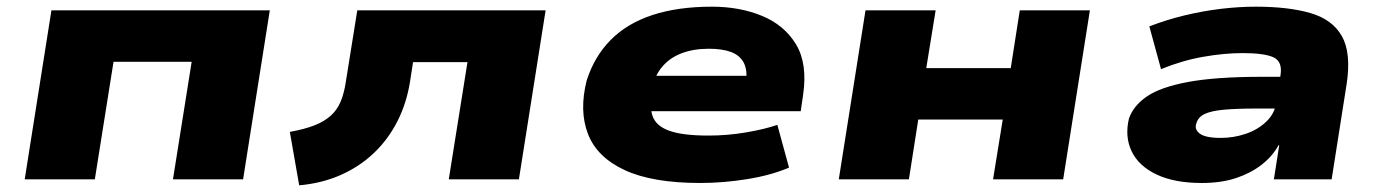

<svg xmlns="http://www.w3.org/2000/svg" viewBox="-20 -537 4142 575"><path d="M54 0 134 -506H788L708 0H498L554 -352H320L264 0Z M876 18 848 -142Q892 -150 921.5 -161.5Q951 -173 970.5 -190.5Q990 -208 1000.5 -233.5Q1011 -259 1016 -294L1050 -506H1614L1534 0H1324L1380 -351H1217L1208 -293Q1198 -229 1170.5 -174.5Q1143 -120 1100 -79Q1057 -38 1000.5 -13Q944 12 876 18Z M2077 11Q1934 11 1851 -27.5Q1768 -66 1741 -135.5Q1714 -205 1737 -296Q1760 -368 1809 -417.5Q1858 -467 1934 -492Q2010 -517 2112 -517Q2195 -517 2262 -489.5Q2329 -462 2364 -404Q2399 -346 2385 -252L2378 -204H1892L1909 -310H2236L2214 -289Q2219 -327 2207.5 -349Q2196 -371 2170 -381Q2144 -391 2103 -391Q2056 -391 2020 -377Q1984 -363 1961 -334.5Q1938 -306 1931 -262L1932 -267Q1924 -221 1934 -190.5Q1944 -160 1984 -145.5Q2024 -131 2102 -131Q2159 -131 2214.5 -140.5Q2270 -150 2308 -163L2343 -35Q2289 -12 2217.5 -0.5Q2146 11 2077 11Z M2492 0 2572 -506H2782L2754 -333H3007L3034 -506H3244L3164 0H2954L2983 -179H2730L2702 0Z M3579 11Q3497 11 3443.5 -14.5Q3390 -40 3369 -84Q3348 -128 3361 -182Q3374 -220 3414.5 -248Q3455 -276 3538 -291.5Q3621 -307 3760 -307H3845L3831 -212H3746Q3684 -212 3645.5 -208.5Q3607 -205 3587.5 -195.5Q3568 -186 3563 -168Q3556 -150 3573 -137Q3590 -124 3636 -124Q3674 -124 3710 -136Q3746 -148 3771.5 -172Q3797 -196 3802 -229L3815 -313Q3821 -353 3793.5 -365.5Q3766 -378 3701 -378Q3647 -378 3584 -367Q3521 -356 3457 -330L3422 -458Q3474 -478 3528 -491Q3582 -504 3636 -510.5Q3690 -517 3741 -517Q3838 -517 3904 -498Q3970 -479 3998.5 -429Q4027 -379 4013 -286L3968 0H3795L3811 -102H3809Q3790 -68 3757.5 -43Q3725 -18 3681 -3.5Q3637 11 3579 11Z"/></svg>

Font: Nunito Sans 7pt Expanded Black
Style: Italic
Weight: 900
Width: 7
Italic angle: -9°
Designer: Vernon Adams
Foundry: Vernon Adams
Version: Version 3.101;gftools[0.9.27]